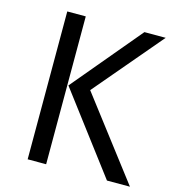

<svg xmlns="http://www.w3.org/2000/svg" viewBox="-104 -776 786 863"><g transform="rotate(15 289.5 -344.0)"><path d="M294 -373 579 0H472L194 -368L462 -688H561ZM189 0H103V-688H189Z"/></g></svg>

Font: FiraSans
Style: Regular
Weight: 350
Designer: Carrois Corporate & Edenspiekermann AG
Foundry: Carrois Corporate GbR & Edenspiekermann AG
Version: Version 3.106;PS 003.106;hotconv 1.0.70;makeotf.lib2.5.58329